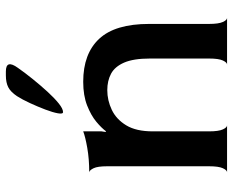

<svg xmlns="http://www.w3.org/2000/svg" viewBox="-88 -686 775 638"><g transform="rotate(-90 299.0 -367.5)"><path d="M45 0Q52 0 58.5 -14Q65 -28 65 -60V-398Q65 -430 58.5 -443.5Q52 -457 45 -458Q89 -458 126 -464.5Q163 -471 181 -478V-417L179 -404L181 -402Q192 -417 213 -434.5Q234 -452 267 -465Q300 -478 346 -478Q439 -478 488.5 -425Q538 -372 538 -259V-60Q538 -28 544.5 -14Q551 0 558 0H403Q410 0 416.5 -14Q423 -28 423 -60V-256Q423 -311 409.5 -342Q396 -373 372.5 -385.5Q349 -398 318 -398Q284 -398 252.5 -383Q221 -368 201 -335Q181 -302 181 -247V-60Q181 -28 187.5 -14Q194 0 201 0ZM245 -545Q238 -545 241 -562Q244 -579 253.5 -604Q263 -629 275 -655Q287 -681 298 -698Q312 -719 327.5 -727Q343 -735 367 -735H380Q421 -735 392 -695Q376 -672 355 -646Q334 -620 313 -597Q292 -574 274 -559.5Q256 -545 245 -545Z"/></g></svg>

Font: Red Rose Medium
Style: Regular
Weight: 500
Designer: Jaikishan Patel
Version: Version 2.000